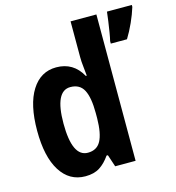

<svg xmlns="http://www.w3.org/2000/svg" viewBox="-113 -857 885 963"><g transform="rotate(-15 329.5 -375.0)"><path d="M213 10Q130 10 83.5 -64Q37 -138 37 -273Q37 -409 83.5 -482.5Q130 -556 211 -556Q300 -556 344 -476H349Q347 -502 344 -526Q341 -550 341 -574V-760H475V0H369L348 -63H341Q317 -28 287.5 -9Q258 10 213 10ZM255 -101Q302 -101 322.5 -139Q343 -177 344 -256V-283Q344 -364 323.5 -403Q303 -442 254 -442Q174 -442 174 -274Q174 -101 255 -101ZM659 -750Q648 -714 630 -674Q612 -634 591 -600H507V-613Q511 -629 515.5 -656.5Q520 -684 524 -712.5Q528 -741 530 -760H659Z"/></g></svg>

Font: Noto Sans Gurmukhi Condensed
Style: Bold
Weight: 700
Width: 3
Designer: Jelle Bosma - Monotype Design Team
Foundry: Monotype Imaging Inc.
Version: Version 2.004; ttfautohint (v1.8.4.7-5d5b)